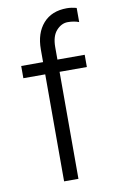

<svg xmlns="http://www.w3.org/2000/svg" viewBox="-83 -758 490 804"><g transform="rotate(-10 162.5 -356.0)"><path d="M300 -455H184V0H123V-455H30V-507H123V-561Q123 -630 159 -671Q195 -712 260 -712Q279 -712 301 -706V-646Q280 -654 253.5 -654Q227 -654 205.5 -630.5Q184 -607 184 -560V-507H300Z"/></g></svg>

Font: Hind Colombo Light
Style: Regular
Weight: 300
Designer: Jyotish Sonowal, Aditi Pimprikar
Foundry: Indian Type Foundry
Version: Version 1.000;PS 1.0;hotconv 1.0.86;makeotf.lib2.5.63406; tt